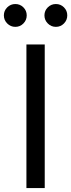

<svg xmlns="http://www.w3.org/2000/svg" viewBox="-46 -953 361 973"><path d="M180.7 -727.5V0H87.9V-727.5ZM237.3 -816.9Q213.4 -816.9 196.3 -834Q179.2 -851.1 179.2 -875Q179.2 -898.9 196.3 -915.8Q213.4 -932.6 237.3 -932.6Q261.2 -932.6 278.1 -915.8Q294.9 -898.9 294.9 -875Q294.9 -851.1 278.1 -834Q261.2 -816.9 237.3 -816.9ZM31.7 -816.9Q7.8 -816.9 -9.3 -834Q-26.4 -851.1 -26.4 -875Q-26.4 -898.9 -9.3 -915.8Q7.8 -932.6 31.7 -932.6Q55.7 -932.6 72.5 -915.8Q89.4 -898.9 89.4 -875Q89.4 -851.1 72.5 -834Q55.7 -816.9 31.7 -816.9Z"/></svg>

Font: Inter Variable
Style: Regular
Weight: 400
Designer: Rasmus Andersson
Foundry: rsms
Version: Version 4.001;git-9221beed3